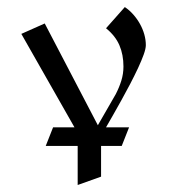

<svg xmlns="http://www.w3.org/2000/svg" viewBox="-20 -654 494 549"><path d="M283.2 -290H349.1L328.1 -236.8H269V-148.9L202.1 -125V-236.8H110.8L131.8 -290H192.9L41 -557.1L107.9 -586.9L259.8 -295.9L311 -384.8Q320.8 -403.8 326.9 -423.3Q333 -442.9 333 -463.9Q333 -497.6 321.5 -524.4Q310.1 -551.3 283.2 -573.2L336.9 -633.8Q350.1 -625 361.1 -612.5Q372.1 -600.1 380.1 -585.7Q388.2 -571.3 392.6 -555.7Q397 -540 397 -524.9Q397 -515.1 390.9 -498Q384.8 -481 374.8 -459.5Q364.7 -438 352.3 -414.1Q339.8 -390.1 327.1 -367.4Q314.5 -344.7 303 -324.5Q291.5 -304.2 283.2 -290Z"/></svg>

Font: Redressed
Style: Regular
Weight: 400
Designer: Astigmatic (AOETI)
Foundry: Astigmatic (AOETI)
Version: Version 1.000